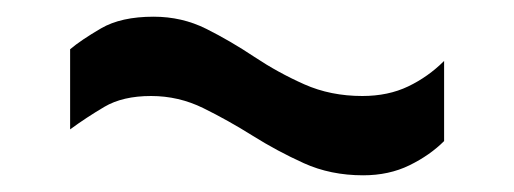

<svg xmlns="http://www.w3.org/2000/svg" viewBox="-20 -416 616 230"><path d="M512 -247Q495 -230 470.5 -218Q446 -206 415 -206Q376 -206 344 -220.5Q312 -235 282.5 -253.5Q253 -272 223.5 -286.5Q194 -301 161 -301Q127 -301 105 -288Q83 -275 64 -261V-357Q77 -368 101 -382Q125 -396 164 -396Q198 -396 227 -381.5Q256 -367 284.5 -348Q313 -329 344.5 -315Q376 -301 414 -301Q445 -301 469 -312.5Q493 -324 512 -343Z"/></svg>

Font: Georama Extended Medium
Style: Regular
Weight: 500
Width: 7
Designer: Jean-Baptiste Levee
Foundry: Production Type
Version: Version 1.000